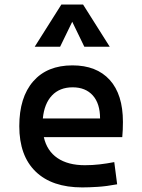

<svg xmlns="http://www.w3.org/2000/svg" viewBox="-20 -815 626 845"><path d="M341.8 9.8Q209 9.8 137 -59.8Q64.9 -129.4 64.9 -259.8Q64.9 -386.7 126.2 -457Q187.5 -527.3 298.8 -527.3Q404.8 -527.3 462.9 -463.4Q521 -399.4 521 -278.3Q521 -242.7 518.1 -211.4H172.9Q186.5 -150.9 232.9 -119.4Q279.3 -87.9 353.5 -87.9Q386.7 -87.9 418.5 -91.6Q450.2 -95.2 482.9 -101.6L495.6 -3.9Q448.7 4.9 410.2 7.3Q371.6 9.8 341.8 9.8ZM299.8 -430.7Q242.7 -430.7 208.7 -394.8Q174.8 -358.9 168.5 -293.5H420.4Q420.4 -359.4 388.4 -395Q356.4 -430.7 299.8 -430.7ZM132.8 -609.4 250 -794.9H345.7L462.9 -609.4H351.1L297.9 -719.2L244.6 -609.4Z"/></svg>

Font: Caskaydia Cove Medium
Style: Regular
Weight: 500
Monospace: yes
Designer: Aaron Bell
Foundry: Saja Typeworks
Version: Version 4.300; ttfautohint (v1.8.3)